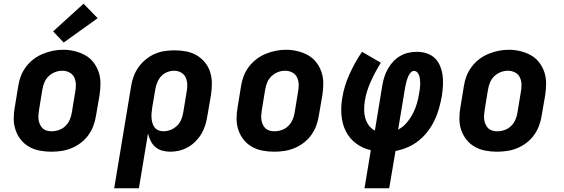

<svg xmlns="http://www.w3.org/2000/svg" viewBox="-20 -809 3040 1034"><path d="M256 8Q224 8 193 2Q162 -4 136 -19Q110 -34 91.5 -57.5Q73 -81 63.5 -110Q54 -139 54 -170.5Q54 -202 60 -234L78 -344Q82 -372 92 -398.5Q102 -425 119.5 -448.5Q137 -472 160.5 -490Q184 -508 211 -519Q238 -530 265 -535.5Q292 -541 320 -541Q352 -541 382.5 -533.5Q413 -526 439 -511.5Q465 -497 483.5 -473Q502 -449 511.5 -420.5Q521 -392 521 -360Q521 -328 516 -296L497 -186Q493 -159 483 -132Q473 -105 456 -81.5Q439 -58 415.5 -40Q392 -22 365 -11Q338 0 310.5 4Q283 8 256 8ZM258 -102Q278 -102 298 -109Q318 -116 333 -131Q348 -146 356 -165Q364 -184 367 -204L385 -314Q389 -334 388.5 -354.5Q388 -375 379.5 -392.5Q371 -410 353.5 -419Q336 -428 315 -428Q295 -428 276 -420.5Q257 -413 242 -398.5Q227 -384 219 -365Q211 -346 208 -326L190 -216Q188 -203 187 -189Q186 -175 188 -162.5Q190 -150 195.5 -138Q201 -126 210 -117.5Q219 -109 232 -105.5Q245 -102 258 -102ZM323 -580 266 -640 430 -789 506 -711Z M595 205 686 -344Q690 -371 699.5 -397Q709 -423 725.5 -446.5Q742 -470 764.5 -488.5Q787 -507 813 -518.5Q839 -530 866.5 -534Q894 -538 920 -538Q952 -538 983 -532Q1014 -526 1039.5 -511Q1065 -496 1084 -472.5Q1103 -449 1112 -420Q1121 -391 1121 -359.5Q1121 -328 1116 -296L1097 -186Q1093 -161 1086 -137Q1079 -113 1066 -90.5Q1053 -68 1034.5 -49Q1016 -30 993.5 -17Q971 -4 946.5 2Q922 8 897 8Q874 8 853 2Q832 -4 816.5 -17.5Q801 -31 791.5 -50Q782 -69 777 -90L728 205ZM860 -102Q879 -102 898.5 -109.5Q918 -117 933 -131.5Q948 -146 956 -165Q964 -184 967 -204L985 -314Q989 -334 988.5 -354Q988 -374 980 -391.5Q972 -409 955 -418.5Q938 -428 918 -428Q899 -428 880 -420.5Q861 -413 847.5 -398Q834 -383 826.5 -364Q819 -345 816 -326L800 -231Q798 -217 796.5 -202.5Q795 -188 796 -174.5Q797 -161 800.5 -147.5Q804 -134 812 -123.5Q820 -113 832.5 -107.5Q845 -102 860 -102Z M1456 8Q1424 8 1393 2Q1362 -4 1336 -19Q1310 -34 1291.5 -57.5Q1273 -81 1263.5 -110Q1254 -139 1254 -170.5Q1254 -202 1260 -234L1278 -344Q1282 -372 1292 -398.5Q1302 -425 1319.5 -448.5Q1337 -472 1360.5 -490Q1384 -508 1411 -519Q1438 -530 1465 -535.5Q1492 -541 1520 -541Q1552 -541 1582.5 -533.5Q1613 -526 1639 -511.5Q1665 -497 1683.5 -473Q1702 -449 1711.5 -420.5Q1721 -392 1721 -360Q1721 -328 1716 -296L1697 -186Q1693 -159 1683 -132Q1673 -105 1656 -81.5Q1639 -58 1615.5 -40Q1592 -22 1565 -11Q1538 0 1510.5 4Q1483 8 1456 8ZM1458 -102Q1478 -102 1498 -109Q1518 -116 1533 -131Q1548 -146 1556 -165Q1564 -184 1567 -204L1585 -314Q1589 -334 1588.5 -354.5Q1588 -375 1579.5 -392.5Q1571 -410 1553.5 -419Q1536 -428 1515 -428Q1495 -428 1476 -420.5Q1457 -413 1442 -398.5Q1427 -384 1419 -365Q1411 -346 1408 -326L1390 -216Q1388 -203 1387 -189Q1386 -175 1388 -162.5Q1390 -150 1395.5 -138Q1401 -126 1410 -117.5Q1419 -109 1432 -105.5Q1445 -102 1458 -102Z M1943 205 1977 0Q1933 -10 1897.5 -36.5Q1862 -63 1842.5 -102Q1823 -141 1819 -188Q1815 -235 1823 -280Q1828 -313 1838 -345.5Q1848 -378 1862 -409Q1876 -440 1893 -471Q1910 -502 1930 -530L2031 -471Q2016 -447 2002.5 -422Q1989 -397 1977.5 -371.5Q1966 -346 1957.5 -319.5Q1949 -293 1945 -266Q1941 -243 1941 -219Q1941 -195 1947 -173.5Q1953 -152 1966 -134Q1979 -116 1999 -106L2039 -350Q2043 -373 2050 -395Q2057 -417 2069 -438.5Q2081 -460 2098 -478Q2115 -496 2136 -508Q2157 -520 2180 -525Q2203 -530 2226 -530Q2253 -530 2278.5 -521.5Q2304 -513 2322 -495.5Q2340 -478 2350 -453.5Q2360 -429 2363.5 -403Q2367 -377 2365.5 -349.5Q2364 -322 2360 -294Q2354 -261 2345 -228Q2336 -195 2321.5 -164Q2307 -133 2285.5 -104Q2264 -75 2236 -52.5Q2208 -30 2175.5 -16Q2143 -2 2110 4L2076 205ZM2124 -111Q2151 -125 2171 -149Q2191 -173 2204.5 -199.5Q2218 -226 2226 -254.5Q2234 -283 2238 -311Q2240 -322 2241.5 -333.5Q2243 -345 2243 -356.5Q2243 -368 2242 -379Q2241 -390 2238 -400.5Q2235 -411 2227.5 -419Q2220 -427 2209 -427Q2200 -427 2193 -419.5Q2186 -412 2181.5 -403.5Q2177 -395 2174 -386Q2171 -377 2168.5 -368.5Q2166 -360 2164.5 -351Q2163 -342 2161 -333Z M2656 8Q2624 8 2593 2Q2562 -4 2536 -19Q2510 -34 2491.5 -57.5Q2473 -81 2463.5 -110Q2454 -139 2454 -170.5Q2454 -202 2460 -234L2478 -344Q2482 -372 2492 -398.5Q2502 -425 2519.5 -448.5Q2537 -472 2560.5 -490Q2584 -508 2611 -519Q2638 -530 2665 -535.5Q2692 -541 2720 -541Q2752 -541 2782.5 -533.5Q2813 -526 2839 -511.5Q2865 -497 2883.5 -473Q2902 -449 2911.5 -420.5Q2921 -392 2921 -360Q2921 -328 2916 -296L2897 -186Q2893 -159 2883 -132Q2873 -105 2856 -81.5Q2839 -58 2815.5 -40Q2792 -22 2765 -11Q2738 0 2710.5 4Q2683 8 2656 8ZM2658 -102Q2678 -102 2698 -109Q2718 -116 2733 -131Q2748 -146 2756 -165Q2764 -184 2767 -204L2785 -314Q2789 -334 2788.5 -354.5Q2788 -375 2779.5 -392.5Q2771 -410 2753.5 -419Q2736 -428 2715 -428Q2695 -428 2676 -420.5Q2657 -413 2642 -398.5Q2627 -384 2619 -365Q2611 -346 2608 -326L2590 -216Q2588 -203 2587 -189Q2586 -175 2588 -162.5Q2590 -150 2595.5 -138Q2601 -126 2610 -117.5Q2619 -109 2632 -105.5Q2645 -102 2658 -102Z"/></svg>

Font: Iosevka Slab XBdExObl
Style: Regular
Weight: 800
Width: 7
Italic angle: -9°
Monospace: yes
Designer: Belleve Invis
Foundry: Belleve Invis
Version: Version 11.1.0; ttfautohint (v1.8.3)